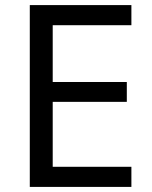

<svg xmlns="http://www.w3.org/2000/svg" viewBox="-20 -734 596 754"><path d="M496 0H97V-714H496V-635H187V-412H478V-334H187V-79H496Z"/></svg>

Font: Noto Sans Hebrew
Style: Regular
Weight: 400
Designer: Monotype Design Team
Foundry: Monotype Imaging Inc.
Version: Version 2.003;January 10, 2023;FontCreator 14.0.0.2877 64-bi